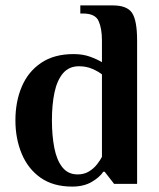

<svg xmlns="http://www.w3.org/2000/svg" viewBox="-20 -680 587 710"><path d="M247 10Q177 10 130.5 -22.5Q84 -55 60.5 -111Q37 -167 37 -235Q37 -304 60.5 -359.5Q84 -415 132 -447.5Q180 -480 252 -480Q286 -480 312.5 -470.5Q339 -461 357 -450V-530Q357 -575 344.5 -602.5Q332 -630 287 -630H277V-660H397Q450 -660 468.5 -632Q487 -604 487 -530V0H402L367 -45H362Q349 -25 319.5 -7.5Q290 10 247 10ZM267 -35Q291 -35 309 -46Q327 -57 339 -72.5Q351 -88 357 -100V-405Q343 -416 321 -425.5Q299 -435 272 -435Q235 -435 213 -409Q191 -383 181.5 -338Q172 -293 172 -235Q172 -178 181 -132.5Q190 -87 211 -61Q232 -35 267 -35Z"/></svg>

Font: El Messiri
Style: Bold
Weight: 700
Designer: Mohamed Gaber
Foundry: Kief Type Foundry
Version: Version 2.020; ttfautohint (v1.8.3)